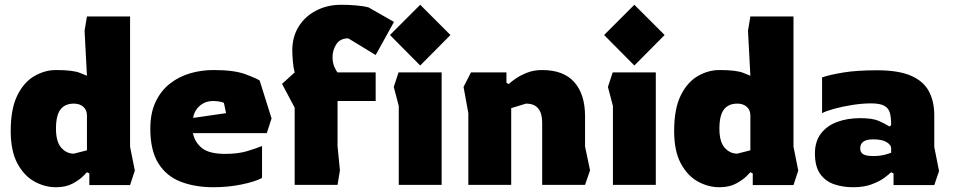

<svg xmlns="http://www.w3.org/2000/svg" viewBox="-20 -776 4002 806"><path d="M215 10Q168 10 124.5 -14Q81 -38 53 -90Q25 -142 25 -226Q25 -319 52.5 -375Q80 -431 124 -456.5Q168 -482 215 -482Q286 -482 315.5 -470Q345 -458 345 -458L335 -647L345 -707H526V-160L546 -60L526 1H355V-48L345 -53Q345 -53 330 -37.5Q315 -22 286 -6Q257 10 215 10ZM290 -131 345 -145V-291Q345 -314 330 -327.5Q315 -341 290 -341Q253 -341 234 -316.5Q215 -292 215 -236Q215 -181 237 -156Q259 -131 290 -131Z M876 10Q799 10 739 -13Q679 -36 645 -90Q611 -144 611 -236Q611 -302 633.5 -349Q656 -396 694 -425.5Q732 -455 779 -468.5Q826 -482 876 -482Q962 -482 1008.5 -465Q1055 -448 1070 -438L1120 -279L1100 -217H790Q797 -180 827 -155Q857 -130 926 -130Q980 -130 1019 -142Q1058 -154 1080 -163V-29Q1050 -13 993.5 -1.5Q937 10 876 10ZM791 -281 929 -301 920 -344Q913 -348 899.5 -350Q886 -352 876 -352Q848 -352 829.5 -340Q811 -328 801.5 -311.5Q792 -295 791 -281Z M1217 0V-324L1164 -424L1217 -472Q1212 -489 1209.5 -517.5Q1207 -546 1207 -564Q1207 -621 1233.5 -664Q1260 -707 1307 -731.5Q1354 -756 1413 -756Q1441 -756 1472.5 -753.5Q1504 -751 1527 -745L1634 -684L1557 -545L1442 -615Q1408 -615 1392 -590.5Q1376 -566 1376 -536Q1376 -514 1383 -497Q1390 -480 1397 -472H1557V-352H1397V-162L1407 -61L1397 0Z M1744 -501 1617 -629 1744 -756 1871 -629ZM1654 0V-331L1633 -411L1653 -472H1834V0Z M1946 0V-301L1926 -411L1957 -472H2106V-429L2115 -423Q2126 -433 2145.5 -446.5Q2165 -460 2193 -471Q2221 -482 2256 -482Q2346 -482 2391 -431Q2436 -380 2436 -288V-161L2457 -61L2436 0H2256V-262Q2256 -300 2239.5 -320.5Q2223 -341 2188 -341L2126 -322V0Z M2643 -501 2516 -629 2643 -756 2770 -629ZM2553 0V-331L2532 -411L2552 -472H2733V0Z M3000 10Q2953 10 2909.5 -14Q2866 -38 2838 -90Q2810 -142 2810 -226Q2810 -319 2837.5 -375Q2865 -431 2909 -456.5Q2953 -482 3000 -482Q3071 -482 3100.5 -470Q3130 -458 3130 -458L3120 -647L3130 -707H3311V-160L3331 -60L3311 1H3140V-48L3130 -53Q3130 -53 3115 -37.5Q3100 -22 3071 -6Q3042 10 3000 10ZM3075 -131 3130 -145V-291Q3130 -314 3115 -327.5Q3100 -341 3075 -341Q3038 -341 3019 -316.5Q3000 -292 3000 -236Q3000 -181 3022 -156Q3044 -131 3075 -131Z M3561 10Q3518 10 3481.5 -2.5Q3445 -15 3423 -46Q3401 -77 3401 -132Q3401 -182 3426 -215Q3451 -248 3494 -264Q3537 -280 3591 -280Q3643 -280 3669 -268.5Q3695 -257 3714 -245L3721 -251Q3721 -281 3716 -301Q3711 -321 3693 -331.5Q3675 -342 3637 -342Q3600 -342 3558.5 -335.5Q3517 -329 3482.5 -319.5Q3448 -310 3431 -301V-451Q3462 -462 3519.5 -471.5Q3577 -481 3661 -481Q3751 -481 3803.5 -458.5Q3856 -436 3879 -393.5Q3902 -351 3902 -292V-159L3922 -58L3902 1H3731V-48L3721 -53Q3713 -45 3693 -30Q3673 -15 3640 -2.5Q3607 10 3561 10ZM3646 -121Q3673 -121 3692.5 -126Q3712 -131 3721 -135V-154Q3721 -167 3702.5 -179Q3684 -191 3645 -191Q3591 -191 3591 -153Q3591 -137 3603 -129Q3615 -121 3646 -121Z"/></svg>

Font: Rowdies
Style: Regular
Weight: 400
Designer: Jaikishan Patel
Version: Version 1.000; ttfautohint (v1.8.3)